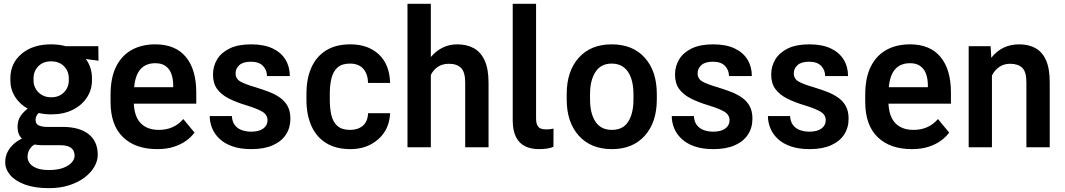

<svg xmlns="http://www.w3.org/2000/svg" viewBox="-20 -770 5570 1004"><path d="M307.1 -106.4Q394.5 -106.4 442.9 -68.8Q491.2 -31.2 491.2 40Q491.2 69.8 474.1 100.6Q457 131.3 424.3 156.7Q391.6 182.1 344 198Q296.4 213.9 235.4 213.9Q161.6 213.9 110.6 195.1Q59.6 176.3 33.4 145.5Q7.3 114.7 7.3 78.6Q7.3 48.3 19.5 24.7Q31.7 1 51.3 -16.6Q70.8 -34.2 94.7 -45.4Q71.8 -67.4 71.8 -106Q71.8 -140.1 87.6 -163.3Q103.5 -186.5 125 -201.7Q82 -226.1 58.1 -264.6Q34.2 -303.2 34.2 -349.6V-360.4Q34.2 -439 92.8 -488.5Q151.4 -538.1 247.1 -538.1Q289.1 -538.1 324.2 -528.3H494.1L495.1 -452.6L428.7 -461.4Q460.9 -418.5 460.9 -360.4V-349.6Q460.9 -300.8 434.6 -260.3Q408.2 -219.7 360.4 -195.8Q312.5 -171.9 248 -171.9Q212.9 -171.9 182.6 -179.2Q175.3 -172.9 170.7 -164.1Q166 -155.3 166 -143.6Q166 -121.1 183.3 -113.8Q200.7 -106.4 225.6 -106.4ZM155.3 -360.8V-349.1Q155.3 -326.2 166.5 -306.2Q177.7 -286.1 198.5 -273.7Q219.2 -261.2 248 -261.2Q276.9 -261.2 297.4 -273.7Q317.9 -286.1 328.9 -306.2Q339.8 -326.2 339.8 -349.1V-360.8Q339.8 -397.5 314.9 -423.3Q290 -449.2 247.1 -449.2Q205.1 -449.2 180.2 -423.3Q155.3 -397.5 155.3 -360.8ZM235.4 119.1Q281.2 119.1 311 107.7Q340.8 96.2 355.5 79.1Q370.1 62 370.1 44.9Q370.1 29.3 363.3 16.6Q356.4 3.9 339.8 -3.4Q323.2 -10.7 293.5 -10.7H200.7Q179.7 -10.7 160.2 -14.2Q144.5 -5.4 134.3 11.7Q124 28.8 124 50.3Q124 68.8 136 84.5Q147.9 100.1 172.6 109.6Q197.3 119.1 235.4 119.1Z M1006.3 -286.1V-228H679.7Q683.1 -158.7 716.8 -124.8Q750.5 -90.8 811 -90.8Q889.6 -90.8 938.5 -147.5L997.1 -76.7Q981 -54.2 954.3 -34.7Q927.7 -15.1 889.9 -2.7Q852.1 9.8 802.2 9.8Q688 9.8 623 -53Q558.1 -115.7 558.1 -237.8V-274.9Q558.1 -362.8 586.9 -421.1Q615.7 -479.5 668.5 -508.8Q721.2 -538.1 792 -538.1Q897 -538.1 951.7 -472.4Q1006.3 -406.7 1006.3 -286.1ZM885.7 -314V-326.2Q885.3 -359.9 875.5 -385.3Q865.7 -410.6 845.5 -425Q825.2 -439.5 792.5 -439.5Q692.4 -439.5 681.6 -314Z M1270 -218.8Q1215.8 -234.9 1176.3 -255.1Q1136.7 -275.4 1115.2 -304.9Q1093.8 -334.5 1093.8 -380.4Q1093.8 -423.3 1115.2 -459.2Q1136.7 -495.1 1180.9 -516.6Q1225.1 -538.1 1293 -538.1Q1360.4 -538.1 1405.3 -516.8Q1450.2 -495.6 1472.9 -458Q1495.6 -420.4 1495.6 -372.1H1376Q1376 -403.8 1355 -425.5Q1334 -447.3 1292 -447.3Q1251 -447.3 1231.4 -429.4Q1211.9 -411.6 1211.9 -386.7Q1211.9 -357.9 1237.3 -343.5Q1262.7 -329.1 1316.9 -313.5Q1354 -302.2 1386.7 -289.6Q1419.4 -276.9 1444.6 -259Q1469.7 -241.2 1484.1 -214.8Q1498.5 -188.5 1498.5 -149.4Q1498.5 -102.1 1475.1 -66.2Q1451.7 -30.3 1406.2 -10.3Q1360.8 9.8 1294.4 9.8Q1236.8 9.8 1195.3 -4.9Q1153.8 -19.5 1127.7 -44.4Q1101.6 -69.3 1089.1 -100.1Q1076.7 -130.9 1076.7 -163.1H1192.4Q1194.3 -132.8 1208.7 -114.7Q1223.1 -96.7 1245.8 -89.1Q1268.6 -81.5 1293.5 -81.5Q1334.5 -81.5 1356.7 -97.9Q1378.9 -114.3 1378.9 -141.1Q1378.9 -169.9 1351.8 -186Q1324.7 -202.1 1270 -218.8Z M1904.8 -178.2H2020Q2016.1 -92.3 1957.3 -41.3Q1898.4 9.8 1813.5 9.8Q1735.8 9.8 1684.6 -22.5Q1633.3 -54.7 1607.9 -112.8Q1582.5 -170.9 1582.5 -247.6V-280.8Q1582.5 -357.9 1607.9 -415.8Q1633.3 -473.6 1684.3 -505.9Q1735.4 -538.1 1812 -538.1Q1904.8 -538.1 1960.9 -485.6Q2017.1 -433.1 2020 -336.4H1904.8Q1903.3 -383.8 1879.4 -410.6Q1855.5 -437.5 1810.1 -437.5Q1767.6 -437.5 1744.9 -417Q1722.2 -396.5 1713.4 -361.1Q1704.6 -325.7 1704.6 -280.8V-247.6Q1704.6 -202.1 1713.1 -166.7Q1721.7 -131.3 1744.6 -111.1Q1767.6 -90.8 1811 -90.8Q1851.6 -90.8 1877.2 -112.3Q1902.8 -133.8 1904.8 -178.2Z M2371.1 -538.1Q2420.4 -538.1 2457 -518.3Q2493.7 -498.5 2514.2 -454.1Q2534.7 -409.7 2534.7 -336.4V0H2412.6V-337.4Q2412.6 -393.6 2390.6 -415Q2368.7 -436.5 2327.6 -436.5Q2293.9 -436.5 2270.3 -420.9Q2246.6 -405.3 2232.9 -378.4V0H2110.8V-750H2232.9V-471.7Q2258.8 -502.9 2293.7 -520.5Q2328.6 -538.1 2371.1 -538.1Z M2783.2 -750V-152.8Q2783.2 -128.4 2789.6 -115.5Q2795.9 -102.5 2807.4 -97.9Q2818.8 -93.3 2835 -93.3Q2858.4 -93.3 2874.5 -97.7L2874 -2.4Q2846.7 9.8 2797.4 9.8Q2756.8 9.8 2726.1 -5.1Q2695.3 -20 2678.2 -53.5Q2661.1 -86.9 2661.1 -142.1V-750Z M2943.4 -278.3Q2943.4 -397.9 3006.3 -468Q3069.3 -538.1 3178.2 -538.1Q3289.1 -538.1 3351.8 -468Q3414.6 -397.9 3414.6 -278.3V-250Q3414.6 -130.9 3351.8 -60.5Q3289.1 9.8 3179.7 9.8Q3069.8 9.8 3006.6 -60.5Q2943.4 -130.9 2943.4 -250ZM3065.4 -250Q3065.4 -176.8 3093.8 -133.8Q3122.1 -90.8 3179.7 -90.8Q3237.8 -90.8 3265.1 -133.8Q3292.5 -176.8 3292.5 -250V-278.3Q3292.5 -326.2 3280 -362.1Q3267.6 -397.9 3242.4 -417.7Q3217.3 -437.5 3178.2 -437.5Q3122.1 -437.5 3093.8 -393.8Q3065.4 -350.1 3065.4 -278.3Z M3686 -218.8Q3631.8 -234.9 3592.3 -255.1Q3552.7 -275.4 3531.2 -304.9Q3509.8 -334.5 3509.8 -380.4Q3509.8 -423.3 3531.2 -459.2Q3552.7 -495.1 3596.9 -516.6Q3641.1 -538.1 3709 -538.1Q3776.4 -538.1 3821.3 -516.8Q3866.2 -495.6 3888.9 -458Q3911.6 -420.4 3911.6 -372.1H3792Q3792 -403.8 3771 -425.5Q3750 -447.3 3708 -447.3Q3667 -447.3 3647.5 -429.4Q3627.9 -411.6 3627.9 -386.7Q3627.9 -357.9 3653.3 -343.5Q3678.7 -329.1 3732.9 -313.5Q3770 -302.2 3802.7 -289.6Q3835.4 -276.9 3860.6 -259Q3885.7 -241.2 3900.1 -214.8Q3914.6 -188.5 3914.6 -149.4Q3914.6 -102.1 3891.1 -66.2Q3867.7 -30.3 3822.3 -10.3Q3776.9 9.8 3710.4 9.8Q3652.8 9.8 3611.3 -4.9Q3569.8 -19.5 3543.7 -44.4Q3517.6 -69.3 3505.1 -100.1Q3492.7 -130.9 3492.7 -163.1H3608.4Q3610.4 -132.8 3624.8 -114.7Q3639.2 -96.7 3661.9 -89.1Q3684.6 -81.5 3709.5 -81.5Q3750.5 -81.5 3772.7 -97.9Q3794.9 -114.3 3794.9 -141.1Q3794.9 -169.9 3767.8 -186Q3740.7 -202.1 3686 -218.8Z M4189 -218.8Q4134.8 -234.9 4095.2 -255.1Q4055.7 -275.4 4034.2 -304.9Q4012.7 -334.5 4012.7 -380.4Q4012.7 -423.3 4034.2 -459.2Q4055.7 -495.1 4099.9 -516.6Q4144 -538.1 4211.9 -538.1Q4279.3 -538.1 4324.2 -516.8Q4369.1 -495.6 4391.8 -458Q4414.6 -420.4 4414.6 -372.1H4294.9Q4294.9 -403.8 4273.9 -425.5Q4252.9 -447.3 4210.9 -447.3Q4169.9 -447.3 4150.4 -429.4Q4130.9 -411.6 4130.9 -386.7Q4130.9 -357.9 4156.2 -343.5Q4181.6 -329.1 4235.8 -313.5Q4272.9 -302.2 4305.7 -289.6Q4338.4 -276.9 4363.5 -259Q4388.7 -241.2 4403.1 -214.8Q4417.5 -188.5 4417.5 -149.4Q4417.5 -102.1 4394 -66.2Q4370.6 -30.3 4325.2 -10.3Q4279.8 9.8 4213.4 9.8Q4155.8 9.8 4114.3 -4.9Q4072.8 -19.5 4046.6 -44.4Q4020.5 -69.3 4008.1 -100.1Q3995.6 -130.9 3995.6 -163.1H4111.3Q4113.3 -132.8 4127.7 -114.7Q4142.1 -96.7 4164.8 -89.1Q4187.5 -81.5 4212.4 -81.5Q4253.4 -81.5 4275.6 -97.9Q4297.9 -114.3 4297.9 -141.1Q4297.9 -169.9 4270.8 -186Q4243.7 -202.1 4189 -218.8Z M4952.6 -286.1V-228H4626Q4629.4 -158.7 4663.1 -124.8Q4696.8 -90.8 4757.3 -90.8Q4835.9 -90.8 4884.8 -147.5L4943.4 -76.7Q4927.2 -54.2 4900.6 -34.7Q4874 -15.1 4836.2 -2.7Q4798.3 9.8 4748.5 9.8Q4634.3 9.8 4569.3 -53Q4504.4 -115.7 4504.4 -237.8V-274.9Q4504.4 -362.8 4533.2 -421.1Q4562 -479.5 4614.7 -508.8Q4667.5 -538.1 4738.3 -538.1Q4843.3 -538.1 4897.9 -472.4Q4952.6 -406.7 4952.6 -286.1ZM4832 -314V-326.2Q4831.5 -359.9 4821.8 -385.3Q4812 -410.6 4791.7 -425Q4771.5 -439.5 4738.8 -439.5Q4638.7 -439.5 4627.9 -314Z M5309.6 -538.1Q5357.9 -538.1 5393.8 -518.8Q5429.7 -499.5 5449.5 -455.8Q5469.2 -412.1 5469.2 -338.9V0H5347.2V-339.8Q5347.2 -395 5325.2 -415.8Q5303.2 -436.5 5262.2 -436.5Q5229.5 -436.5 5205.3 -419.9Q5181.2 -403.3 5167 -375V0H5045.4V-528.3H5160.2L5163.6 -467.8Q5218.8 -538.1 5309.6 -538.1Z"/></svg>

Font: Robert Sans
Style: Bold
Weight: 700
Designer: Christian Robertson (extended by Adam Twardoch)
Foundry: Google
Version: Version 12.135;April 2, 2019;FontCreator 11.5.0.2425 64-bit;